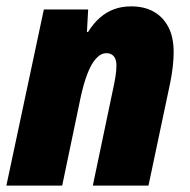

<svg xmlns="http://www.w3.org/2000/svg" viewBox="-21 -583 598 603"><path d="M-1 0 116.7 -553.2H255.9L252 -482.4H255.4Q272.5 -509.8 293 -527.6Q313.5 -545.4 337.6 -554.2Q361.8 -563 391.1 -563Q432.1 -563 461.7 -546.4Q491.2 -529.8 507.8 -498Q524.4 -466.3 524.4 -419.4Q524.4 -398.4 521.7 -374.3Q519 -350.1 513.7 -323.7L445.3 0H270.5L334.5 -305.2Q338.4 -322.3 341.6 -342.3Q344.7 -362.3 344.7 -377.4Q344.7 -396.5 336.4 -406.2Q328.1 -416 313.5 -416Q295.9 -416 280.8 -399.4Q265.6 -382.8 253.7 -351.8Q241.7 -320.8 232.4 -277.8L174.3 0Z"/></svg>

Font: Open Sans SemiCondensed ExtraBold
Style: Italic
Weight: 800
Width: 4
Italic angle: -12°
Designer: Monotype Design Team
Foundry: Monotype Imaging Inc.
Version: Version 3.003